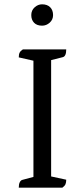

<svg xmlns="http://www.w3.org/2000/svg" viewBox="-20 -870 391 890"><path d="M67 0Q67 -16 71.5 -25Q76 -34 83 -36L150 -54L135 -38V-602L151 -585L67 -604Q67 -618 71 -626Q75 -634 86 -641H287Q287 -625 283 -616Q279 -607 271 -605L200 -587L217 -604V-39L199 -56L287 -37Q287 -24 283.5 -16Q280 -8 269 0ZM175 -751Q151 -751 138 -764.5Q125 -778 125 -800Q125 -822 140.5 -836Q156 -850 175 -850Q199 -850 212.5 -836.5Q226 -823 226 -800Q226 -779 210.5 -765Q195 -751 175 -751Z"/></svg>

Font: Pitagon Serif
Style: Regular
Weight: 400
Designer: Travis Tran
Foundry: Pitagon
Version: Version 1.000;gftools[0.9.26]